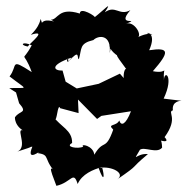

<svg xmlns="http://www.w3.org/2000/svg" viewBox="-20 -569 609 623"><path d="M32 -269 42 -234C71 -201 44 -211 29 -189C28 -193 24 -156 68 -139C17 -171 77 -94 36 -77C107 -99 65 -90 85 -93C62 -38 119 -87 103 -72C147 -66 115 -52 172 3C136 -41 140 -25 163 34C212 23 218 -17 232 28C246 -4 282 -19 311 -27C320 3 318 27 300 -24C344 -32 390 -5 359 14C439 -41 395 -15 460 -69C422 -73 408 -37 434 -83C449 -94 489 -69 506 -90C505 -116 500 -130 472 -123C544 -95 514 -124 514 -124C561 -188 521 -205 541 -211C537 -241 566 -242 569 -242L511 -249C546 -323 512 -344 512 -308C508 -365 530 -327 476 -338C531 -401 530 -416 464 -406C490 -464 453 -465 458 -461C489 -448 473 -473 423 -446C447 -450 414 -505 388 -491C442 -515 353 -479 403 -536C367 -516 355 -554 320 -529C347 -570 319 -538 287 -513C294 -514 239 -549 239 -525C169 -547 169 -505 145 -505C175 -489 130 -514 116 -495C106 -524 123 -497 80 -456C136 -474 80 -432 70 -418C42 -423 54 -436 83 -422C48 -357 54 -415 83 -335C10 -382 39 -357 11 -321C73 -273 71 -286 10 -283ZM389 -307 369 -330 300 -297 229 -282 193 -304 183 -340C153 -339 141 -358 212 -382C188 -346 201 -399 202 -369C242 -414 228 -379 236 -377C246 -412 237 -428 283 -439C299 -455 342 -459 336 -397C348 -445 313 -421 363 -387C363 -387 345 -404 391 -343C385 -358 366 -299 406 -272ZM175 -218 235 -202 233 -246 295 -183 309 -193 405 -208C388 -164 373 -159 367 -178C357 -158 327 -168 347 -149C353 -102 364 -97 348 -150C322 -76 317 -120 286 -67C283 -97 239 -104 250 -93C233 -85 189 -92 214 -105C215 -147 177 -157 152 -192C165 -156 164 -221 173 -222Z"/></svg>

Font: Asimov Aggro
Style: Medium
Weight: 500
Designer: Google
Version: Version 2.000980; 2014